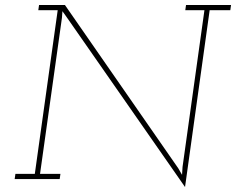

<svg xmlns="http://www.w3.org/2000/svg" viewBox="-20 -720 949 772"><path d="M724 32 823 -679H906L909 -700H728L725 -679H802L714 -49L712 -17L697 -43L241 -700H137L134 -679H212L120 -21H42L39 0H220L223 -21H141L229 -648L231 -675L246 -654Z"/></svg>

Font: Josefin Slab ExtraLight
Style: Italic
Weight: 250
Italic angle: -12°
Designer: Santiago Orozco
Foundry: Typemade
Version: Version 2.100